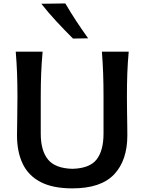

<svg xmlns="http://www.w3.org/2000/svg" viewBox="-20 -1068 829 1102"><path d="M395.5 13.2Q283.2 13.2 212.9 -23.4Q142.6 -60.1 110.1 -128.4Q77.6 -196.8 77.6 -291.5Q77.6 -323.7 78.9 -386Q80.1 -448.2 80.1 -513.7Q80.1 -587.4 77.9 -647.2Q75.7 -707 70.3 -771.5H224.6Q218.8 -707 216.3 -647.2Q213.9 -587.4 213.9 -513.7V-300.8Q213.9 -203.6 255.4 -152.6Q296.9 -101.6 395.5 -99.1Q494.6 -101.6 534.4 -152.6Q574.2 -203.6 574.2 -301.8V-513.7Q574.2 -587.4 572 -647.2Q569.8 -707 564.9 -771.5H718.8Q712.9 -707 710.7 -647.2Q708.5 -587.4 708.5 -513.7Q708.5 -470.2 709.2 -426.8Q710 -383.3 710.4 -347.7Q710.9 -312 710.9 -291Q710.9 -147.5 635 -67.1Q559.1 13.2 395.5 13.2ZM398.9 -846.7Q350.1 -895.5 304 -945.1Q257.8 -994.6 217.3 -1046.4L355 -1048.3Q384.3 -998 417.2 -948Q450.2 -897.9 485.8 -848.1Z"/></svg>

Font: Pinar DS1 SemiBold
Style: Regular
Weight: 600
Designer: Amin Abedi
Version: Version 3.000